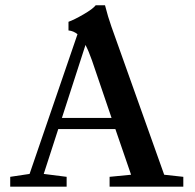

<svg xmlns="http://www.w3.org/2000/svg" viewBox="-20 -696 728 716"><path d="M18.1 0V-36.6L90.3 -47.4L269 -568.4Q254.4 -580.6 235.4 -582.5V-614.7Q257.3 -622.6 291.7 -642.6Q326.2 -662.6 336.9 -676.3H371.6Q382.8 -632.3 395.5 -596.7L592.3 -44.4L663.6 -36.6V0H388.7V-36.6L468.8 -44.4L410.2 -214.8H197.3L143.1 -47.4L228.5 -36.6V0ZM322.8 -471.2Q310.5 -506.3 298.8 -528.3L210.9 -256.3H396Z"/></svg>

Font: Elstob 8pt Medium
Style: Regular
Weight: 500
Designer: Peter S. Baker
Version: Version 1.015